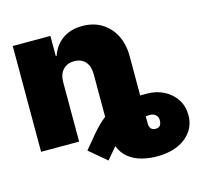

<svg xmlns="http://www.w3.org/2000/svg" viewBox="-105 -669 1013 957"><g transform="rotate(-15 402.0 -190.5)"><path d="M234.4 -306.6V0H38.1V-545.9H232.4V-441.4H236.3Q254.4 -493.7 295.7 -523.2Q336.9 -552.7 397.5 -552.7Q455.6 -552.7 498.3 -526.4Q541 -500 564.5 -453.6Q587.9 -407.2 587.9 -347.7V-143.6Q596.7 -143.6 605.5 -143.6Q614.3 -143.6 623 -143.6Q671.4 -143.6 710.4 -123.3Q749.5 -103 772.2 -67.9Q794.9 -32.7 794.9 12.7Q795.4 82 741 126.7Q686.5 171.4 591.8 171.9Q553.2 171.9 515.4 162.6Q477.5 153.3 447.8 130.6Q418 107.9 402.8 68.4L351.6 128.9L262.7 53.7L320.3 -15.6Q356.4 -58.6 391.6 -85.9V-306.6Q391.6 -347.2 371.1 -370.4Q350.6 -393.6 313.5 -393.6Q277.3 -393.6 255.9 -370.4Q234.4 -347.2 234.4 -306.6ZM587.9 0Q587.9 37.1 620.1 37.1Q650.4 37.1 650.4 0Q650.4 -17.1 638.9 -26.9Q627.4 -36.6 613.3 -37.1Q603.5 -37.6 587.9 -35.6Z"/></g></svg>

Font: Inter Tight Black
Style: Regular
Weight: 900
Designer: Rasmus Andersson
Foundry: rsms
Version: Version 3.004; ttfautohint (v1.8.4.7-5d5b)